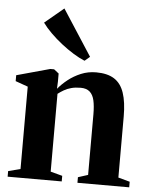

<svg xmlns="http://www.w3.org/2000/svg" viewBox="-56 -861 710 907"><g transform="rotate(5 299.0 -407.5)"><path d="M72 -41.5V-432L13 -453V-481L171 -524.5H189L212 -506.5V-468.5L210.5 -434Q229.5 -457 256.2 -478.2Q283 -499.5 316.5 -513.5Q350 -527.5 388.5 -527.5Q442 -527.5 474.2 -507Q506.5 -486.5 521.2 -443Q536 -399.5 536 -330.5V-41.5L591 -26.5V0H345.5V-26.5L392.5 -41.5V-329Q392.5 -368 386.5 -394.5Q380.5 -421 365 -434.8Q349.5 -448.5 322 -448.5Q296.5 -448.5 277.2 -443.2Q258 -438 243 -429.2Q228 -420.5 215 -410.5V-41.5L271 -26.5V0H14.5V-26.5ZM328 -577.5Q303.5 -587.5 274.8 -605.2Q246 -623 217.2 -645.5Q188.5 -668 163.8 -692.5Q139 -717 122.5 -740L212.5 -815L353 -598L329 -577.5Z"/></g></svg>

Font: Merriweather 120pt
Style: Bold
Weight: 700
Designer: Eben Sorkin
Foundry: Eben Sorkin
Version: Version 2.100